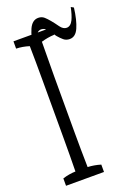

<svg xmlns="http://www.w3.org/2000/svg" viewBox="-162 -938 698 991"><g transform="rotate(-20 187.0 -442.0)"><path d="M229.5 -803.2Q229.5 -788.1 229.5 -763.2Q193.8 -761.7 158.2 -751Q156.7 -629.4 156.7 -561.5Q156.7 -412.1 156.7 -252.9Q156.7 -190.4 157.2 -159.4Q157.7 -128.4 158.7 -62.5Q194.3 -61 229.5 -50.3Q229.5 -35.2 229.5 -9.8Q229.5 -9.8 21 -9.8Q21 -34.7 21 -50.3Q56.6 -61.5 91.8 -62.5Q93.3 -142.6 93.3 -251Q93.3 -411.1 93.3 -560.5Q93.3 -670.4 91.8 -751Q56.2 -762.2 21 -763.2Q21 -788.1 21 -803.2Q21 -803.2 229.5 -803.2ZM303.7 -774.9Q325.7 -774.9 339.4 -803.2Q351.1 -827.6 359.4 -868.7Q359.4 -868.7 374 -860.4Q365.7 -793.5 348.1 -753.9Q331.1 -714.8 298.8 -714.8Q279.3 -714.8 265.6 -726.3Q252 -737.8 239.3 -752.9Q225.1 -772 211.4 -791Q196.3 -812.5 176.3 -812.5Q154.8 -812.5 141.1 -784.2Q129.4 -759.8 120.1 -719.2Q120.1 -719.2 105.5 -726.1Q112.8 -793.5 130.9 -833.5Q148.9 -873.5 182.1 -873.5Q201.2 -873.5 214.4 -861.8Q236.8 -841.8 269.5 -795.9Q284.7 -774.9 303.7 -774.9Z"/></g></svg>

Font: Scarab Serif
Style: Light
Weight: 300
Designer: John Roberts
Foundry: Scarab
Version: 1.0